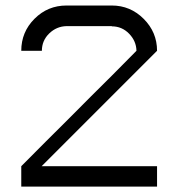

<svg xmlns="http://www.w3.org/2000/svg" viewBox="-20 -687 658 707"><path d="M133.3 -75H558.3V0H58.3V-75Q157.5 -175 225 -241.7Q324.2 -341.7 391.7 -408.3L482.5 -500Q481.7 -535.8 455.4 -562.9Q429.2 -590 391.7 -590V-590.8H225Q188.3 -590 161.2 -563.8Q134.2 -537.5 134.2 -500H58.3Q58.3 -569.2 107.1 -617.9Q155.8 -666.7 225 -666.7H391.7Q460 -666.7 509.2 -617.5Q558.3 -568.3 558.3 -500Z"/></svg>

Font: 0xA000
Style: Regular
Weight: 400
Version: Version 0.1